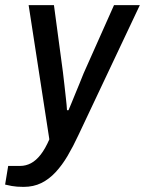

<svg xmlns="http://www.w3.org/2000/svg" viewBox="-57 -546 567 751"><path d="M35 185Q8 185 -11 181.5Q-30 178 -37 176L-25 103H22Q44 103 64 92.5Q84 82 102 59Q120 36 136 -1L55 -526H154L189 -265Q192 -242 195 -213.5Q198 -185 201 -159.5Q204 -134 205 -115H211Q216 -126 222.5 -142.5Q229 -159 237 -178Q245 -197 253.5 -218Q262 -239 270 -259L389 -526H490L249 -16Q229 27 207.5 63.5Q186 100 160.5 127.5Q135 155 104.5 170Q74 185 35 185Z"/></svg>

Font: Archivo SemiCondensed Medium
Style: Italic
Weight: 500
Width: 4
Italic angle: -10°
Designer: Hector Gatti
Foundry: Omnibus-Type
Version: Version 2.001